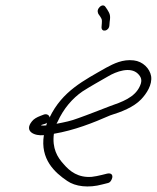

<svg xmlns="http://www.w3.org/2000/svg" viewBox="-20 -744 579 709"><path d="M98 -296C67 -258 109 -241 142 -245C128 -156 182 -107 228 -76C258 -55 307 -49 358 -63L378 -68C383 -69 387 -72 390 -77C400 -93 395 -107 376 -103L356 -98C343 -95 330 -92 319 -91C269 -87 238 -111 215 -138C192 -163 172 -196 179 -250C255 -263 323 -290 387 -318C429 -331 473 -348 501 -377C521 -398 543 -431 538 -463C533 -491 508 -517 474 -521C433 -526 400 -509 372 -494C290 -447 210 -408 163 -310C163 -318 153 -325 142 -321L129 -316C116 -311 105 -305 98 -296ZM131 -281C132 -282 133 -282 134 -283L147 -287C149 -288 152 -289 154 -291C152 -288 152 -284 151 -281C143 -280 136 -280 131 -281ZM189 -287C189 -289 191 -291 192 -293C215 -344 248 -381 284 -406C315 -426 348 -444 379 -462C409 -480 461 -499 489 -472C500 -461 507 -449 497 -427C478 -383 428 -367 386 -352C349 -338 307 -321 270 -308C241 -297 220 -293 189 -287ZM341 -706C340 -701 342 -696 343 -693L350 -683C356 -673 357 -673 356 -658L355 -645C353 -623 383 -628 384 -651L385 -664C389 -688 385 -694 376 -709L369 -719C367 -722 364 -724 360 -724C352 -724 343 -715 341 -706Z"/></svg>

Font: Stray Cat
Style: CnObl
Weight: 400
Version: Version 1.0